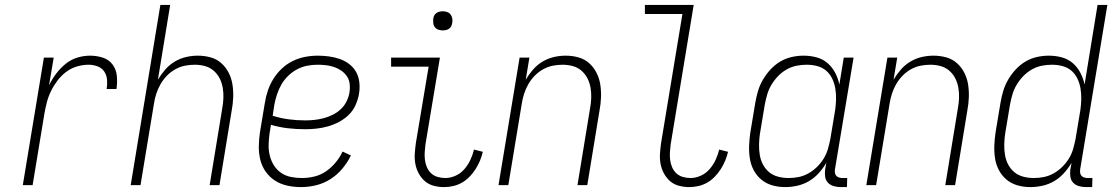

<svg xmlns="http://www.w3.org/2000/svg" viewBox="-20 -755 4540 783"><path d="M73 0 159 -520H199L180 -407Q192 -432 209 -454.5Q226 -477 247.5 -494.5Q269 -512 295 -520Q321 -528 347 -528Q374 -528 399 -520Q424 -512 439 -492Q454 -472 456.5 -445.5Q459 -419 455 -392H415Q418 -411 416.5 -430Q415 -449 405 -463.5Q395 -478 377.5 -484.5Q360 -491 341 -491Q318 -491 294 -484Q270 -477 250 -462Q230 -447 214.5 -426.5Q199 -406 188 -383.5Q177 -361 171 -337.5Q165 -314 161 -291L113 0Z M513 0 634 -735H674L624 -430Q637 -452 654 -471.5Q671 -491 693 -504Q715 -517 739 -522.5Q763 -528 787 -528Q814 -528 839 -521Q864 -514 882.5 -497.5Q901 -481 912.5 -458.5Q924 -436 928 -410.5Q932 -385 931 -358Q930 -331 925 -305L875 0H835L886 -311Q890 -332 891 -353.5Q892 -375 888.5 -396Q885 -417 876 -435Q867 -453 851.5 -466.5Q836 -480 816 -485.5Q796 -491 774 -491Q754 -491 734 -487Q714 -483 695 -472.5Q676 -462 660.5 -446Q645 -430 634.5 -411.5Q624 -393 617.5 -373Q611 -353 608 -333L553 0Z M1207 8Q1179 8 1151.5 2Q1124 -4 1101.5 -18.5Q1079 -33 1063.5 -55Q1048 -77 1041.5 -103.5Q1035 -130 1035.5 -158.5Q1036 -187 1040 -215L1060 -335Q1064 -361 1072.5 -386Q1081 -411 1095 -433.5Q1109 -456 1129 -475Q1149 -494 1173.5 -506Q1198 -518 1224 -523Q1250 -528 1275 -528Q1298 -528 1321 -525Q1344 -522 1365.5 -514.5Q1387 -507 1404.5 -493.5Q1422 -480 1432.5 -461Q1443 -442 1445.5 -418.5Q1448 -395 1444 -372Q1440 -349 1430 -326.5Q1420 -304 1402 -286.5Q1384 -269 1362 -257.5Q1340 -246 1317 -239.5Q1294 -233 1270.5 -230.5Q1247 -228 1225 -228Q1189 -228 1154 -232Q1119 -236 1085 -246L1079 -209Q1076 -187 1075.5 -164Q1075 -141 1080.5 -119.5Q1086 -98 1097.5 -80Q1109 -62 1126.5 -50Q1144 -38 1166 -33.5Q1188 -29 1211 -29Q1236 -29 1261.5 -35Q1287 -41 1309 -56Q1331 -71 1348.5 -92Q1366 -113 1377 -137L1411 -121Q1397 -92 1376 -67Q1355 -42 1327.5 -24.5Q1300 -7 1269 0.5Q1238 8 1207 8ZM1225 -264Q1243 -264 1262 -266Q1281 -268 1300 -273Q1319 -278 1337 -287Q1355 -296 1369.5 -309.5Q1384 -323 1393 -341Q1402 -359 1405 -377Q1408 -395 1406 -412.5Q1404 -430 1395 -443.5Q1386 -457 1372.5 -466.5Q1359 -476 1343 -481.5Q1327 -487 1310 -489Q1293 -491 1275 -491Q1254 -491 1233 -487Q1212 -483 1192 -472.5Q1172 -462 1155.5 -446Q1139 -430 1128 -411Q1117 -392 1110 -371Q1103 -350 1099 -329L1092 -283Q1123 -273 1156.5 -268.5Q1190 -264 1225 -264Z M1791 8Q1769 8 1748.5 2.5Q1728 -3 1713 -16Q1698 -29 1688 -47Q1678 -65 1674 -86Q1670 -107 1671.5 -128.5Q1673 -150 1676 -172L1728 -483H1575V-520H1774L1715 -166Q1713 -150 1712 -134Q1711 -118 1713 -102.5Q1715 -87 1721 -73Q1727 -59 1738 -48.5Q1749 -38 1764.5 -33.5Q1780 -29 1796 -29Q1817 -29 1838 -38.5Q1859 -48 1874 -65.5Q1889 -83 1898.5 -103.5Q1908 -124 1913 -145L1949 -136Q1945 -118 1937.5 -100Q1930 -82 1919.5 -65.5Q1909 -49 1895 -34.5Q1881 -20 1864.5 -10.5Q1848 -1 1829 3.5Q1810 8 1791 8ZM1786 -631Q1776 -631 1767.5 -634Q1759 -637 1753.5 -644Q1748 -651 1747 -660.5Q1746 -670 1747 -680Q1748 -686 1751 -692Q1754 -698 1760 -702Q1766 -706 1772.5 -707.5Q1779 -709 1785 -709Q1795 -709 1803.5 -706Q1812 -703 1817.5 -696Q1823 -689 1824.5 -679.5Q1826 -670 1824 -660Q1823 -654 1820 -648Q1817 -642 1811.5 -638Q1806 -634 1799 -632.5Q1792 -631 1786 -631Z M2013 0 2099 -520H2139L2124 -430Q2137 -452 2154 -471.5Q2171 -491 2193 -504Q2215 -517 2239 -522.5Q2263 -528 2287 -528Q2314 -528 2339 -521Q2364 -514 2382.5 -497.5Q2401 -481 2412.5 -458.5Q2424 -436 2428 -410.5Q2432 -385 2431 -358Q2430 -331 2425 -305L2375 0H2335L2386 -311Q2390 -332 2391 -353.5Q2392 -375 2388.5 -396Q2385 -417 2376 -435Q2367 -453 2351.5 -466.5Q2336 -480 2316 -485.5Q2296 -491 2274 -491Q2254 -491 2234 -487Q2214 -483 2195 -472.5Q2176 -462 2160.5 -446Q2145 -430 2134.5 -411.5Q2124 -393 2117.5 -373Q2111 -353 2108 -333L2053 0Z M2791 8Q2769 8 2748.5 2.5Q2728 -3 2713 -16Q2698 -29 2688 -47Q2678 -65 2674 -86Q2670 -107 2671.5 -128.5Q2673 -150 2676 -172L2763 -698H2610V-735H2809L2715 -166Q2713 -150 2712 -134Q2711 -118 2713 -102.5Q2715 -87 2721 -73Q2727 -59 2738 -48.5Q2749 -38 2764.5 -33.5Q2780 -29 2796 -29Q2817 -29 2838 -38.5Q2859 -48 2874 -65.5Q2889 -83 2898.5 -103.5Q2908 -124 2913 -145L2949 -136Q2945 -118 2937.5 -100Q2930 -82 2919.5 -65.5Q2909 -49 2895 -34.5Q2881 -20 2864.5 -10.5Q2848 -1 2829 3.5Q2810 8 2791 8Z M3182 8Q3155 8 3130 1Q3105 -6 3085.5 -22Q3066 -38 3054 -60.5Q3042 -83 3038 -108.5Q3034 -134 3035 -161Q3036 -188 3040 -215L3060 -335Q3064 -359 3071 -383Q3078 -407 3091 -429.5Q3104 -452 3122 -471.5Q3140 -491 3162 -504Q3184 -517 3208.5 -522.5Q3233 -528 3257 -528Q3285 -528 3310.5 -521Q3336 -514 3355 -497.5Q3374 -481 3386 -458Q3398 -435 3403 -410L3421 -520H3461L3385 -64Q3384 -57 3385 -50Q3386 -43 3390.5 -38Q3395 -33 3402 -31Q3409 -29 3416 -29H3435L3434 8H3409Q3394 8 3380 4Q3366 0 3356.5 -10Q3347 -20 3345 -34.5Q3343 -49 3345 -64L3350 -91Q3337 -69 3319 -49Q3301 -29 3278.5 -16Q3256 -3 3231 2.5Q3206 8 3182 8ZM3196 -29Q3216 -29 3236.5 -33Q3257 -37 3276 -47.5Q3295 -58 3311 -73.5Q3327 -89 3338.5 -107.5Q3350 -126 3356 -146.5Q3362 -167 3366 -187L3386 -307Q3389 -329 3389.5 -351Q3390 -373 3386.5 -394Q3383 -415 3374 -434Q3365 -453 3349.5 -466.5Q3334 -480 3313 -485.5Q3292 -491 3270 -491Q3250 -491 3229 -487Q3208 -483 3188.5 -472Q3169 -461 3153.5 -445Q3138 -429 3126.5 -410Q3115 -391 3109 -370.5Q3103 -350 3099 -329L3079 -209Q3076 -188 3075.5 -166Q3075 -144 3078.5 -123Q3082 -102 3091.5 -84Q3101 -66 3116.5 -53Q3132 -40 3153 -34.5Q3174 -29 3196 -29Z M3513 0 3599 -520H3639L3624 -430Q3637 -452 3654 -471.5Q3671 -491 3693 -504Q3715 -517 3739 -522.5Q3763 -528 3787 -528Q3814 -528 3839 -521Q3864 -514 3882.5 -497.5Q3901 -481 3912.5 -458.5Q3924 -436 3928 -410.5Q3932 -385 3931 -358Q3930 -331 3925 -305L3875 0H3835L3886 -311Q3890 -332 3891 -353.5Q3892 -375 3888.5 -396Q3885 -417 3876 -435Q3867 -453 3851.5 -466.5Q3836 -480 3816 -485.5Q3796 -491 3774 -491Q3754 -491 3734 -487Q3714 -483 3695 -472.5Q3676 -462 3660.5 -446Q3645 -430 3634.5 -411.5Q3624 -393 3617.5 -373Q3611 -353 3608 -333L3553 0Z M4182 8Q4155 8 4130 1Q4105 -6 4085.5 -22Q4066 -38 4054 -60.5Q4042 -83 4038 -108.5Q4034 -134 4035 -161Q4036 -188 4040 -215L4060 -335Q4064 -359 4071 -383Q4078 -407 4091 -429.5Q4104 -452 4122 -471.5Q4140 -491 4162 -504Q4184 -517 4208.5 -522.5Q4233 -528 4257 -528Q4285 -528 4310.5 -521Q4336 -514 4355 -497.5Q4374 -481 4386 -458Q4398 -435 4403 -410L4456 -735H4496L4385 -64Q4384 -57 4385 -50Q4386 -43 4390.5 -38Q4395 -33 4402 -31Q4409 -29 4416 -29H4435L4434 8H4409Q4394 8 4380 4Q4366 0 4356.5 -10Q4347 -20 4345 -34.5Q4343 -49 4345 -64L4350 -91Q4337 -69 4319 -49Q4301 -29 4278.5 -16Q4256 -3 4231 2.5Q4206 8 4182 8ZM4196 -29Q4216 -29 4236.5 -33Q4257 -37 4276 -47.5Q4295 -58 4311 -73.5Q4327 -89 4338.5 -107.5Q4350 -126 4356 -146.5Q4362 -167 4366 -187L4386 -307Q4389 -329 4389.5 -351Q4390 -373 4386.5 -394Q4383 -415 4374 -434Q4365 -453 4349.5 -466.5Q4334 -480 4313 -485.5Q4292 -491 4270 -491Q4250 -491 4229 -487Q4208 -483 4188.5 -472Q4169 -461 4153.5 -445Q4138 -429 4126.5 -410Q4115 -391 4109 -370.5Q4103 -350 4099 -329L4079 -209Q4076 -188 4075.5 -166Q4075 -144 4078.5 -123Q4082 -102 4091.5 -84Q4101 -66 4116.5 -53Q4132 -40 4153 -34.5Q4174 -29 4196 -29Z"/></svg>

Font: Iosevka Extralight
Style: Italic
Weight: 200
Italic angle: -9°
Monospace: yes
Designer: Belleve Invis
Foundry: Belleve Invis
Version: Version 32.5.0; ttfautohint (v1.8.4)